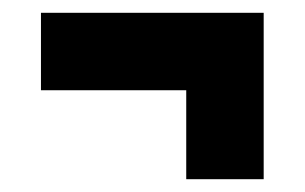

<svg xmlns="http://www.w3.org/2000/svg" viewBox="-20 -457 476 300"><path d="M44 -316V-437H392V-177H271V-316Z"/></svg>

Font: Georama Condensed
Style: Bold
Weight: 700
Width: 3
Designer: Jean-Baptiste Levee
Foundry: Production Type
Version: Version 1.000